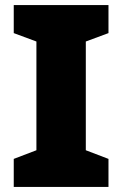

<svg xmlns="http://www.w3.org/2000/svg" viewBox="-20 -827 480 754"><path d="M406 -93V-203L317 -237V-664L406 -697V-807H34V-697L123 -664V-237L34 -203V-93Z"/></svg>

Font: Noto Sans Telugu UI Black
Style: Regular
Weight: 900
Designer: Jelle Bosma - Monotype Design Team
Foundry: Monotype Imaging Inc.
Version: Version 2.005